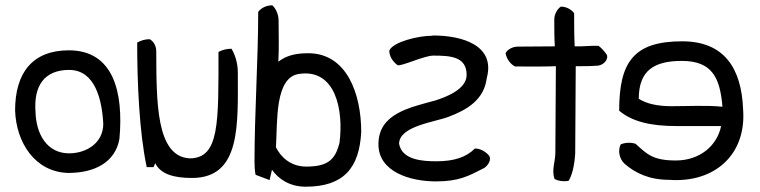

<svg xmlns="http://www.w3.org/2000/svg" viewBox="-20 -655 2868 725"><path d="M431 -131C416 -44 340 -2 238 -2C112 -5 41 -117 37 -238C37 -379 102 -465 240 -465C408 -465 447 -308 431 -131ZM370 -188C365 -279 339 -391 241 -391C147 -391 107 -330 114 -234C116 -149 157 -76 241 -76C305 -76 370 -114 370 -188Z M878 -382C878 -186 891 17 705 17C635 17 586 2 566 -39L560 -24H534C506 -155 498 -342 498 -494C511 -502 528 -507 545 -507C559 -500 570 -482 570 -462C571 -274 568 -63 697 -57C809 -58 805 -192 805 -459C818 -466 836 -471 854 -471C867 -450 878 -417 878 -382Z M1344 -157C1337 -21 1278 50 1134 50C1072 50 1030 19 1007 -14L998 25L945 5C942 -11 941 -27 941 -44C941 -226 955 -433 955 -610C965 -624 985 -635 1008 -635C1021 -624 1032 -601 1032 -577C1032 -525 1034 -473 1031 -422C1061 -445 1095 -454 1144 -454C1290 -454 1344 -300 1344 -157ZM1262 -116C1278 -240 1247 -396 1110 -376C1017 -364 1028 -196 1022 -99C1039 -64 1076 -26 1136 -26C1217 -26 1246 -51 1262 -116Z M1827 -67C1835 -55 1828 -35 1809 -21C1750 9 1715 30 1626 30C1529 30 1409 -6 1409 -110C1409 -227 1528 -249 1625 -276C1662 -288 1742 -317 1742 -372C1742 -442 1680 -445 1616 -445C1581 -445 1494 -403 1481 -409C1464 -422 1450 -441 1450 -464C1464 -497 1560 -520 1611 -520L1616 -521C1723 -521 1852 -485 1818 -360C1808 -278 1743 -240 1674 -214C1622 -194 1487 -179 1487 -112C1498 -50 1578 -46 1628 -46C1696 -46 1741 -62 1773 -94C1791 -95 1813 -84 1827 -67Z M2270 -450C2280 -437 2264 -409 2236 -407C2207 -405 2183 -405 2154 -405C2154 -294 2152 -184 2152 -76C2149 -28 2140 7 2127 28C2107 31 2090 29 2074 21C2062 -13 2077 -44 2077 -78C2077 -184 2079 -295 2079 -405C2029 -403 1976 -404 1925 -404C1908 -412 1893 -432 1889 -454C1896 -468 1915 -479 1936 -479C1983 -479 2029 -480 2075 -480C2073 -514 2073 -546 2073 -581C2073 -602 2085 -622 2098 -630C2120 -630 2139 -618 2148 -605C2148 -561 2148 -522 2150 -480C2182 -479 2208 -483 2240 -482C2251 -474 2261 -463 2270 -450Z M2786 -242C2799 -72 2679 37 2506 24C2431 24 2378 -2 2338 -37C2317 -57 2313 -89 2324 -110C2342 -117 2361 -118 2380 -112C2423 -73 2445 -49 2532 -49C2620 -49 2687 -102 2703 -179H2534C2439 -179 2368 -195 2318 -237C2318 -421 2373 -499 2556 -499C2715 -499 2780 -397 2786 -242ZM2708 -252C2699 -360 2670 -425 2555 -425C2451 -425 2392 -390 2392 -282C2422 -263 2463 -254 2516 -254C2579 -254 2648 -258 2708 -252Z"/></svg>

Font: Snowfall
Style: Rev
Weight: 400
Designer: Jasper
Foundry: Cannot Into Space Fonts
Version: Version 0.9